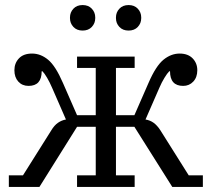

<svg xmlns="http://www.w3.org/2000/svg" viewBox="-20 -740 838 760"><path d="M15 -46H71L183 -224Q195 -244 209.5 -254Q224 -264 241 -267L186 -393Q177 -414 166.5 -432Q156 -450 148 -458H145Q145 -400 93 -400Q68 -400 52.5 -417Q37 -434 37 -462Q37 -490 55 -509Q73 -528 107 -528Q141 -528 170.5 -503.5Q200 -479 229 -412L285 -284H359V-471H285V-516H513V-471H439V-284H512L568 -412Q597 -479 627 -503.5Q657 -528 691 -528Q724 -528 742.5 -509Q761 -490 761 -462Q761 -434 745 -417Q729 -400 705 -400Q653 -400 653 -458H650Q642 -450 631 -432Q620 -414 611 -393L556 -267Q574 -264 588 -254Q602 -244 615 -224L727 -46H783V0H662L512 -238H439V-46H513V0H285V-46H359V-238H285L136 0H15ZM307 -619Q284 -619 270.5 -633.5Q257 -648 257 -668V-671Q257 -691 270.5 -705.5Q284 -720 307 -720Q330 -720 343.5 -705.5Q357 -691 357 -671V-668Q357 -648 343.5 -633.5Q330 -619 307 -619ZM489 -619Q466 -619 452.5 -633.5Q439 -648 439 -668V-671Q439 -691 452.5 -705.5Q466 -720 489 -720Q512 -720 525.5 -705.5Q539 -691 539 -671V-668Q539 -648 525.5 -633.5Q512 -619 489 -619Z"/></svg>

Font: IBM Plex Serif
Style: Regular
Weight: 400
Designer: Mike Abbink, Paul van der Laan, Pieter van Rosmalen
Foundry: Bold Monday
Version: Version 3.001